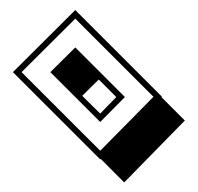

<svg xmlns="http://www.w3.org/2000/svg" viewBox="-20 -745 403 391"><path d="M229 -466.3Q231.4 -463.9 232.9 -462.9ZM216.8 -547.4 181.2 -583Q171.9 -574.2 164.6 -566.9Q157.2 -559.6 147.5 -549.8Q156.2 -541 165.3 -532.2Q174.3 -523.4 184.1 -513.7ZM308.6 -547.4 356.4 -499.5 232.9 -373.5 185.1 -421.4 184.1 -420.4 6.3 -598.1 133.3 -724.6 309.6 -548.3ZM184.1 -496.6 82.5 -598.1 133.3 -648.4 234.4 -547.4ZM292.5 -547.9 133.3 -707 23.9 -598.1 184.1 -438Z"/></svg>

Font: Gondrin
Style: Regular
Weight: 400
Designer: Peter Wiegel, original typeface by Carl Albert Fahrenwaldt 1901
Foundry: Peter Wiegel
Version: Version 1.000 2010 initial release